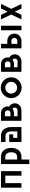

<svg xmlns="http://www.w3.org/2000/svg" viewBox="2037 -2602 765 4879"><g transform="rotate(-90 2419.5 -162.5)"><path d="M90 0H205V-410H395V0H510V-520H90Z M879 -110H805V-410H879C940 -410 990 -355 990 -260C990 -161 939 -110 879 -110ZM690 200H805V0H879C1007 0 1100 -93 1100 -260C1100 -428 1004 -520 879 -520H690Z M1520 -260V-105H1355V-210H1445V-310H1250V0H1630V-260C1631 -428 1534 -520 1409 -520H1250V-405H1409C1470 -405 1520 -355 1520 -260Z M2155 -350C2155 -445 2081 -520 1987 -520H1790V0H2057C2141 0 2235 -63 2235 -170C2235 -236 2196 -285 2150 -313C2153 -325 2155 -337 2155 -350ZM1905 -100V-190H1987C2027 -190 2064 -204 2093 -226C2111 -216 2125 -198 2125 -170C2125 -125 2090 -100 2057 -100ZM1905 -280V-420H1987C2025 -420 2055 -395 2055 -350C2055 -305 2025 -280 1987 -280Z M2630 -110C2547 -110 2480 -177 2480 -260C2480 -343 2547 -410 2630 -410C2713 -410 2780 -343 2780 -260C2780 -177 2713 -110 2630 -110ZM2365 -260C2365 -114 2484 5 2630 5C2776 5 2895 -114 2895 -260C2895 -406 2776 -525 2630 -525C2484 -525 2365 -406 2365 -260Z M3400 -350C3400 -445 3326 -520 3232 -520H3035V0H3302C3386 0 3480 -63 3480 -170C3480 -236 3441 -285 3395 -313C3398 -325 3400 -337 3400 -350ZM3150 -100V-190H3232C3272 -190 3309 -204 3338 -226C3356 -216 3370 -198 3370 -170C3370 -125 3335 -100 3302 -100ZM3150 -280V-420H3232C3270 -420 3300 -395 3300 -350C3300 -305 3270 -280 3232 -280Z M3895 -180C3895 -131 3860 -105 3822 -105H3745V-255H3822C3860 -255 3895 -229 3895 -180ZM3630 0H3822C3922 0 4005 -75 4005 -180C4005 -285 3922 -360 3822 -360H3745V-520H3630ZM4090 0H4205V-520H4090Z M4643 -520 4562 -351 4481 -520H4365L4490 -260L4365 0H4481L4562 -169L4643 0H4759L4634 -260L4759 -520Z"/></g></svg>

Font: Grotesk 03
Style: Bold
Weight: 500
Designer: Frank Adebiaye, contributions by Jérémy Landes, Ariel Martín Pérez
Foundry: Velvetyne Type Foundry
Version: Version 3.000;Glyphs 3.1.2 (3150)